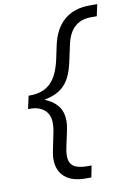

<svg xmlns="http://www.w3.org/2000/svg" viewBox="-100 -803 722 1058"><g transform="rotate(-10 260.5 -274.5)"><path d="M290 192.9Q253.4 192.9 224.6 184.1Q195.8 175.3 175.8 158.2Q155.8 141.1 145.3 116Q134.8 90.8 134.8 58.1Q134.8 45.9 136.5 33.2Q138.2 20.5 141.1 6.8L155.8 -64.9Q159.7 -82 162.8 -99.9Q166 -117.7 166 -142.1Q166 -162.1 159.4 -179.7Q152.8 -197.3 139.2 -210.4Q125.5 -223.6 104.5 -231.2Q83.5 -238.8 54.2 -238.8H44.9L61 -311H69.8Q107.9 -311 136.7 -322Q165.5 -333 186.8 -354.7Q208 -376.5 222.4 -408.9Q236.8 -441.4 246.1 -484.9L261.2 -556.2Q279.8 -646.5 334.7 -694.3Q389.6 -742.2 478 -742.2H521L506.8 -676.8H473.1Q418 -676.8 382.8 -644.8Q347.7 -612.8 334 -547.9L315.9 -463.9Q306.6 -418.9 293 -386.5Q279.3 -354 259 -331.5Q238.8 -309.1 210.2 -295.2Q181.6 -281.2 142.1 -273.9Q189.5 -255.9 215.8 -222.9Q242.2 -189.9 242.2 -137.2Q242.2 -112.3 235.8 -85L217.8 -1Q215.3 11.2 213.1 23.4Q210.9 35.6 210.9 53.2Q210.9 92.3 235.1 110.1Q259.3 127.9 312 127.9H335.9L323.2 192.9Z"/></g></svg>

Font: Clear Sans
Style: Italic
Weight: 400
Italic angle: -12°
Foundry: Intel Corporation
Version: Version 1.00